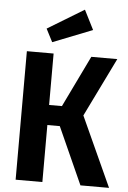

<svg xmlns="http://www.w3.org/2000/svg" viewBox="-62 -985 688 1030"><g transform="rotate(5 282.5 -470.5)"><path d="M394 -375 565 0H411L273 -307H206V0H62V-692H206V-415H275L409 -692H549ZM406 -836 193 -752 157 -822 353 -941Z"/></g></svg>

Font: Fira Sans Condensed SemiBold
Style: Regular
Weight: 600
Width: 3
Designer: bBox Type GmbH & Carrois Corporate GbR & Edenspiekermann AG
Foundry: bBox Type GmbH & Carrois Corporate GbR & Edenspiekermann AG
Version: Version 4.301